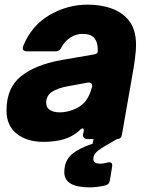

<svg xmlns="http://www.w3.org/2000/svg" viewBox="-20 -599 641 827"><path d="M566 -405Q566 -362 549 -269L505 -18Q502 0 484 0Q421 35 401.5 50.5Q382 66 382 85Q382 96 389 101Q396 106 413 106Q425 106 442 101Q445 100 450 100Q466 100 463 119L453 179Q450 196 433 200Q396 208 366 208Q257 208 257 143Q257 94 288.5 66.5Q320 39 379 20L383 0H356Q346 0 341 -6Q336 -12 338 -22L339 -26Q341 -34 341 -37Q341 -46 335 -46Q331 -46 325 -40Q315 -29 297 -18Q249 12 167 12Q96 12 52 -23Q8 -58 8 -123Q8 -221 71 -271Q134 -321 248 -341L382 -364Q401 -367 401 -376V-385Q401 -416 388 -433Q374 -453 335 -453Q308 -453 283.5 -437.5Q259 -422 244 -394Q237 -378 221 -378H96Q78 -378 78 -392Q78 -395 80 -401Q116 -489 193 -534Q270 -579 358 -579Q410 -579 453.5 -565Q497 -551 524 -523Q547 -500 556.5 -471Q566 -442 566 -405ZM377 -230Q377 -237 371.5 -241Q366 -245 357 -243L275 -228Q229 -220 204 -203.5Q179 -187 179 -156Q179 -135 195.5 -125Q212 -115 238 -115Q268 -115 302 -129Q332 -142 349 -164Q366 -186 376 -223Q377 -226 377 -230Z"/></svg>

Font: Open Sauce Two Black Italic
Style: Regular
Weight: 900
Italic angle: -10°
Designer: Alfredo Marco Pradil
Foundry: Creative Sauce Fz LLC
Version: Version 1.477